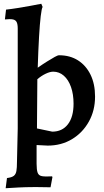

<svg xmlns="http://www.w3.org/2000/svg" viewBox="-20 -762 552 1018"><path d="M10 236 17 182Q42 179 53 170.5Q64 162 67 144.5Q70 127 70 97L74 -81V-611Q74 -633 68.5 -644.5Q63 -656 48.5 -659Q34 -662 6 -659L12 -711Q40 -714 74 -719.5Q108 -725 141 -731Q174 -737 199 -742L206 -725Q201 -718 196 -677Q191 -636 187 -566.5Q183 -497 180 -403Q207 -422 230.5 -436.5Q254 -451 270 -460Q286 -469 293 -469Q351 -469 393.5 -442Q436 -415 460 -366Q484 -317 484 -250Q484 -176 451 -117Q418 -58 361.5 -24Q305 10 233 10L174 7V106Q174 138 179.5 153.5Q185 169 202.5 172Q220 175 256 173L258 177L248 231Q233 231 216 230.5Q199 230 182.5 230Q166 230 154 230Q117 230 78.5 232Q40 234 10 236ZM257 -64Q310 -64 340 -103Q370 -142 370 -212Q370 -262 356.5 -300.5Q343 -339 318.5 -360.5Q294 -382 262 -382Q245 -382 222 -371Q199 -360 178 -342L176 -81Z"/></svg>

Font: Alegreya SemiBold
Style: Regular
Weight: 600
Designer: Juan Pablo del Peral
Foundry: Huerta Tipografica
Version: Version 2.009